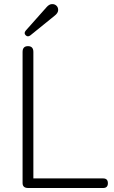

<svg xmlns="http://www.w3.org/2000/svg" viewBox="-20 -941 571 961"><path d="M121 0Q93 0 93 -25V-681Q93 -710 120 -710Q147 -710 147 -681V-48H496Q520 -48 520 -24Q520 0 496 0ZM132 -764Q119 -754 108.5 -764.5Q98 -775 109 -788L213 -905Q226 -920 240 -920.5Q254 -921 263 -912Q272 -903 271 -889Q270 -875 253 -862Z"/></svg>

Font: Nunito VF Beta Light
Style: Regular
Weight: 300
Designer: Vernon Adams
Foundry: newtypography
Version: Version 3.001